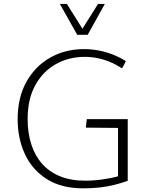

<svg xmlns="http://www.w3.org/2000/svg" viewBox="-20 -976 766 1004"><path d="M414.6 8.8Q300.8 8.8 224.6 -39.6Q148.4 -87.9 110.4 -169.9Q72.3 -252 72.3 -352.5Q72.3 -466.3 118.4 -548.6Q164.6 -630.9 243.2 -675Q321.8 -719.2 418.9 -719.2Q456.5 -719.2 493.9 -712.4Q531.2 -705.6 567.6 -691.7Q604 -677.7 638.2 -656.2L619.6 -620.6H614.3Q586.4 -639.2 555.2 -652.1Q523.9 -665 490.5 -671.9Q457 -678.7 422.4 -678.7Q340.8 -678.7 272.9 -641.1Q205.1 -603.5 164.8 -531Q124.5 -458.5 124.5 -353Q124.5 -280.8 143.6 -221.4Q162.6 -162.1 200.2 -119.6Q237.8 -77.1 293.9 -54.2Q350.1 -31.2 424.8 -31.2Q469.7 -31.2 516.6 -37.8Q563.5 -44.4 597.2 -54.2V-307.1L428.7 -308.6L434.1 -353H647.9V-30.3Q613.3 -18.1 577.9 -9.3Q542.5 -0.5 502.7 4.2Q462.9 8.8 414.6 8.8ZM383.8 -793.9 293 -955.6H329.6L411.1 -825.7L492.7 -955.6H528.3L438.5 -793.9Z"/></svg>

Font: Comme Thin
Style: Regular
Weight: 250
Version: Version 1.000;gftools[0.9.27]